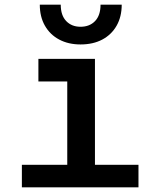

<svg xmlns="http://www.w3.org/2000/svg" viewBox="-20 -805 690 825"><path d="M269 0V-552H388V0ZM74 0V-97H575V0ZM145 -455V-552H328V-455ZM326 -614Q274 -614 234.5 -635Q195 -656 173 -694.5Q151 -733 151 -785H241Q241 -739 264.5 -714.5Q288 -690 326 -690Q365 -690 388.5 -714.5Q412 -739 412 -785H503Q503 -733 481 -694.5Q459 -656 419.5 -635Q380 -614 326 -614Z"/></svg>

Font: Azeret Mono Thin Medium
Style: Regular
Weight: 500
Version: Version 1.002